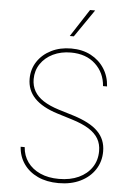

<svg xmlns="http://www.w3.org/2000/svg" viewBox="-63 -1006 738 1065"><g transform="rotate(5 306.0 -474.0)"><path d="M303.7 11.7Q237.3 11.7 187.7 -11.5Q138.2 -34.7 109.4 -75.9Q80.6 -117.2 77.1 -170.9H99.6Q103 -123.5 128.9 -87.6Q154.8 -51.8 199.5 -31.7Q244.1 -11.7 303.7 -11.7Q366.7 -11.7 413.6 -33.4Q460.4 -55.2 486.6 -94.2Q512.7 -133.3 512.7 -184.6Q512.7 -223.6 495.6 -253.2Q478.5 -282.7 442.1 -305.7Q405.8 -328.6 346.7 -346.7L264.6 -372.1Q178.7 -398.9 136.2 -443.4Q93.8 -487.8 93.8 -550.8Q93.8 -604.5 121.8 -647Q149.9 -689.5 198.7 -713.9Q247.6 -738.3 309.6 -738.3Q372.1 -738.3 419.2 -713.4Q466.3 -688.5 494.1 -645.3Q522 -602.1 525.4 -545.9H502.9Q497.6 -620.1 445.8 -668Q394 -715.8 309.6 -715.8Q254.4 -715.8 210.4 -694.6Q166.5 -673.3 141.4 -636Q116.2 -598.6 116.2 -550.8Q116.2 -514.2 132.8 -484.6Q149.4 -455.1 183.6 -432.9Q217.8 -410.6 269.5 -394.5L352.5 -369.1Q399.4 -354.5 433.8 -336.4Q468.3 -318.4 490.7 -295.9Q513.2 -273.4 524.2 -245.8Q535.2 -218.3 535.2 -184.6Q535.2 -127.9 506.1 -83.5Q477.1 -39.1 425 -13.7Q373 11.7 303.7 11.7ZM294.9 -806.6 394.5 -960H422.9L317.4 -806.6Z"/></g></svg>

Font: Inter Tight Thin
Style: Regular
Weight: 250
Designer: Rasmus Andersson
Foundry: rsms
Version: Version 3.004